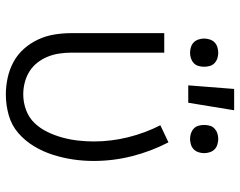

<svg xmlns="http://www.w3.org/2000/svg" viewBox="-100 -692 801 640"><g transform="rotate(90 300.0 -372.5)"><path d="M296 8Q268 8 240 2Q212 -4 187 -17.5Q162 -31 143 -52.5Q124 -74 112 -100Q100 -126 95.5 -154Q91 -182 91 -210V-520H156V-210Q156 -190 159 -170Q162 -150 169.5 -131.5Q177 -113 189.5 -97Q202 -81 219 -70.5Q236 -60 255.5 -55Q275 -50 295 -50Q322 -50 347.5 -59.5Q373 -69 391 -88Q409 -107 420.5 -131Q432 -155 439 -180.5Q446 -206 449 -232.5Q452 -259 452 -285Q452 -343 438 -399.5Q424 -456 398 -507L455 -534Q485 -476 501 -413Q517 -350 517 -285Q517 -250 512 -216Q507 -182 496.5 -149Q486 -116 468 -86Q450 -56 424 -33.5Q398 -11 364 -1.5Q330 8 296 8ZM444 -606Q434 -606 425 -609Q416 -612 409 -618.5Q402 -625 399.5 -634.5Q397 -644 397 -653Q397 -662 399.5 -671.5Q402 -681 409 -687.5Q416 -694 425 -697Q434 -700 444 -700Q453 -700 462.5 -697Q472 -694 478.5 -687.5Q485 -681 488 -671.5Q491 -662 491 -653Q491 -644 488 -634.5Q485 -625 478.5 -618.5Q472 -612 462.5 -609Q453 -606 444 -606ZM156 -606Q147 -606 137.5 -609Q128 -612 121.5 -618.5Q115 -625 112 -634.5Q109 -644 109 -653Q109 -662 112 -671.5Q115 -681 121.5 -687.5Q128 -694 137.5 -697Q147 -700 156 -700Q166 -700 175 -697Q184 -694 191 -687.5Q198 -681 200.5 -671.5Q203 -662 203 -653Q203 -644 200.5 -634.5Q198 -625 191 -618.5Q184 -612 175 -609Q166 -606 156 -606ZM265 -600 277 -753H348L323 -600Z"/></g></svg>

Font: Iosevka Aile Light
Style: Regular
Weight: 300
Designer: Belleve Invis
Foundry: Belleve Invis
Version: Version 27.3.5; ttfautohint (v1.8.4)